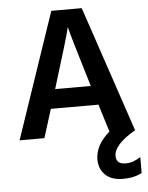

<svg xmlns="http://www.w3.org/2000/svg" viewBox="-61 -723 789 1025"><g transform="rotate(-5 333.5 -210.5)"><path d="M658 230Q618 253 556.5 253Q495 253 462 221Q429 189 429 139Q429 61 506 -5L460 -153H205L157 0H24L253 -674H416L643 0Q527 67 527 128Q527 172 578 172Q619 172 658 145ZM333 -580Q325 -539 237 -256H428Q345 -529 333 -580Z"/></g></svg>

Font: Hind Mysuru SemiBold
Style: Regular
Weight: 600
Designer: Manushi Parikh, Hitesh Malaviya
Foundry: Indian Type Foundry
Version: Version 0.703;PS 1.0;hotconv 1.0.86;makeotf.lib2.5.63406